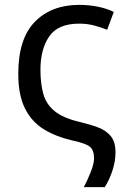

<svg xmlns="http://www.w3.org/2000/svg" viewBox="-20 -566 527 788"><path d="M324 202Q338 176 352 141Q366 106 366 84Q366 50 348.5 36Q331 22 275 10Q210 -5 160.5 -35Q111 -65 83 -120Q55 -175 55 -263Q55 -407 123 -476.5Q191 -546 305 -546Q345 -546 382 -538.5Q419 -531 447 -517L420 -444Q394 -454 366 -461.5Q338 -469 305 -469Q218 -469 182 -416.5Q146 -364 146 -280Q146 -224 157.5 -181.5Q169 -139 203.5 -110.5Q238 -82 305 -66Q348 -56 381.5 -43.5Q415 -31 434.5 -7.5Q454 16 454 59Q454 96 441.5 134Q429 172 410 202Z"/></svg>

Font: RS Noto Sans
Style: Regular
Weight: 400
Designer: Monotype Design Team
Foundry: Monotype Imaging Inc.
Version: Version 3.10